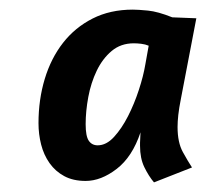

<svg xmlns="http://www.w3.org/2000/svg" viewBox="-20 -685 454 399"><path d="M282 -551 289 -590Q282 -593 273.5 -594Q265 -595 258 -595Q231 -595 212 -579Q193 -563 181 -538Q169 -513 163.5 -483.5Q158 -454 158 -427Q158 -402 164.5 -392.5Q171 -383 183 -383Q201 -383 217 -400.5Q233 -418 246 -443.5Q259 -469 268.5 -498Q278 -527 282 -551ZM60 -429Q60 -478 73 -521Q86 -564 111 -596Q136 -628 172.5 -646.5Q209 -665 256 -665Q267 -665 287.5 -663Q308 -661 338 -649L388 -647L356 -480Q352 -460 350.5 -446Q349 -432 349 -421Q349 -389 360 -369Q371 -349 379 -337L300 -306Q289 -319 280 -337.5Q271 -356 271 -382Q271 -384 271 -388.5Q271 -393 272 -410Q255 -359 222.5 -334Q190 -309 158 -309Q132 -309 113.5 -319Q95 -329 83 -346Q71 -363 65.5 -384.5Q60 -406 60 -429Z"/></svg>

Font: Amaranth
Style: Italic
Weight: 400
Designer: Gesine Todt
Foundry: Gesine Todt
Version: Version 1.001